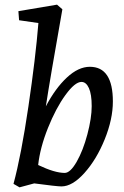

<svg xmlns="http://www.w3.org/2000/svg" viewBox="-20 -790 531 825"><path d="M366 -503Q465 -503 465 -354Q465 -278 430 -191.5Q395 -105 343 -47Q291 11 244 11Q224 11 127 -2L64 15L38 0Q71 -122 102 -332Q133 -542 145 -691L62 -703L59 -742L225 -770L248 -750Q195 -451 177 -333Q218 -411 267.5 -457Q317 -503 366 -503ZM258 -47Q282 -47 309.5 -95Q337 -143 355.5 -213Q374 -283 374 -334Q374 -385 362 -411.5Q350 -438 330 -438Q302 -438 261 -381.5Q220 -325 186 -240Q152 -155 144 -81Q215 -47 258 -47Z"/></svg>

Font: Andada
Style: Italic
Weight: 400
Italic angle: -8.29999°
Designer: Carolina Giovagnoli
Foundry: Carolina Giovagnoli
Version: Version 1.003